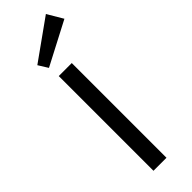

<svg xmlns="http://www.w3.org/2000/svg" viewBox="-256 -762 772 772"><g transform="rotate(-45 130.0 -376.0)"><path d="M154.8 0V-538.6H80.8V0ZM76.2 -589.6 259.8 -685.4 220.6 -751.6 50.8 -630.4Z"/></g></svg>

Font: Secuela Light
Style: Regular
Weight: 300
Designer: Fernando Haro
Foundry: deFharo
Version: Version 1.708